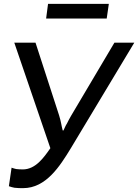

<svg xmlns="http://www.w3.org/2000/svg" viewBox="-20 -962 716 995"><path d="M40 -93 26 3C36 7 46 9 55 11C70 13 85 13 100 13C219 13 291 -102 346 -192L676 -741H573L349 -363C340 -347 332 -333 327 -322C319 -310 315 -298 309 -286H305C302 -298 299 -310 297 -322C295 -334 291 -348 286 -365L164 -741H54L241 -194C207 -145 164 -84 98 -84C83 -84 72 -85 64 -86C56 -88 47 -90 40 -93ZM229 -942 219 -866H533L544 -942Z"/></svg>

Font: Cheyenne Sans Medium
Style: Italic
Weight: 500
Italic angle: -8.13011°
Designer: The Public Sans project authors (U.S. Web Design System), Libre Franklin designed by Pablo Impallari and Rodrigo Fuenzal
Foundry: The Cheyenne Sans Project Authors
Version: Version 2.007